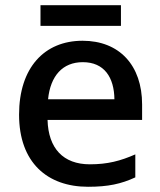

<svg xmlns="http://www.w3.org/2000/svg" viewBox="-20 -705 614 735"><path d="M443 -685H135V-606H443ZM296 -549C150 -549 53 -446 53 -266C53 -83 161 10 317 10C394 10 444 -1 498 -26V-114C441 -89 392 -76 324 -76C222 -76 165 -137 162 -246H524V-305C524 -455 437 -549 296 -549ZM297 -467C379 -467 417 -409 418 -325H164C173 -415 220 -467 297 -467Z"/></svg>

Font: Noto Sans Canadian Aboriginal Medium
Style: Regular
Weight: 500
Designer: Monotype Design Team, Typotheque's Kevin King
Foundry: Monotype Imaging Inc.
Version: Version 2.004